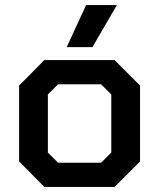

<svg xmlns="http://www.w3.org/2000/svg" viewBox="-20 -734 625 754"><path d="M55 -100V-398L154 -498H430L530 -398V-100L430 0H154ZM377 -95 417 -135V-363L377 -403H208L168 -363V-135L208 -95ZM318 -714H439L343 -549H242Z"/></svg>

Font: Chakra Petch SemiBold
Style: Regular
Weight: 600
Designer: Katatrad Aksorn Co.,Ltd.
Foundry: Cadson Demak Co.,Ltd.
Version: Version 1.000; ttfautohint (v1.6)